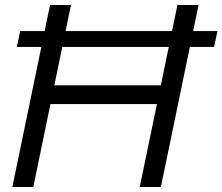

<svg xmlns="http://www.w3.org/2000/svg" viewBox="-20 -749 891 769"><path d="M29.4 0 180.4 -729H264.3L113.3 0ZM539.7 0 690.7 -729H775.3L624.3 0ZM147.7 -332.3 167.3 -407.1H654L641.4 -332.3ZM47.4 -561 61.1 -624.7H851.1L837.4 -561Z"/></svg>

Font: Mona Sans ExtraLight
Style: Italic
Weight: 200
Italic angle: -11.6951°
Designer: Deni Anggara
Foundry: GitHub
Version: Version 2.000